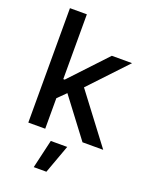

<svg xmlns="http://www.w3.org/2000/svg" viewBox="-170 -795 870 1115"><g transform="rotate(20 265.0 -237.5)"><path d="M63.5 -707H168V-306.6H176.8L386.7 -530.3H511.7L297.4 -302.7L526.4 0H398.4L218.3 -238.3L168 -188.5V0H63.5ZM222.7 55.7H324.2L259.8 232.4H181.6Z"/></g></svg>

Font: Pretendard Medium
Style: Regular
Weight: 500
Designer: Base glyphs from Inter by Rasmus Andersson; Hangeul glyphs from Noto Sans CJK(Source Han Sans) by Jang Soo-young and Kan
Foundry: Kil Hyung-jin
Version: Version 1.309